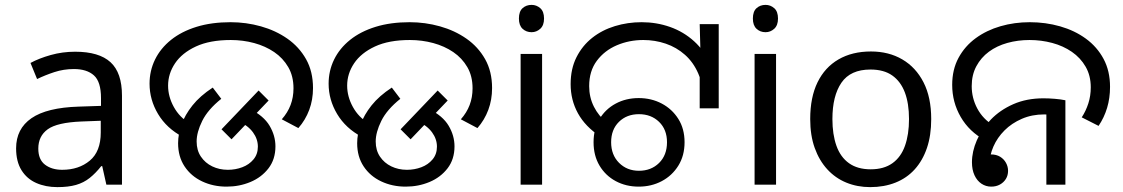

<svg xmlns="http://www.w3.org/2000/svg" viewBox="-20 -757 4603 787"><path d="M288 -545Q386 -545 433 -502Q480 -459 480 -365V0H416L399 -76H395Q372 -47 347.5 -27.5Q323 -8 291.5 1Q260 10 215 10Q167 10 128.5 -7Q90 -24 68 -59.5Q46 -95 46 -149Q46 -229 109 -272.5Q172 -316 303 -320L394 -323V-355Q394 -422 365 -448Q336 -474 283 -474Q241 -474 203 -461.5Q165 -449 132 -433L105 -499Q140 -518 188 -531.5Q236 -545 288 -545ZM314 -259Q214 -255 175.5 -227Q137 -199 137 -148Q137 -103 164.5 -82Q192 -61 235 -61Q303 -61 348 -98.5Q393 -136 393 -214V-262Z M729 -196Q663 -231 628 -289.5Q593 -348 593 -414Q593 -467 615.5 -513Q638 -559 681 -593.5Q724 -628 785.5 -647Q847 -666 925 -666Q989 -666 1049.5 -649Q1110 -632 1158 -598.5Q1206 -565 1234.5 -514.5Q1263 -464 1263 -396Q1263 -348 1247.5 -306.5Q1232 -265 1203 -232L1135 -268Q1159 -295 1171 -326.5Q1183 -358 1183 -395Q1183 -445 1161.5 -482Q1140 -519 1104 -543.5Q1068 -568 1022 -580.5Q976 -593 926 -593Q840 -593 783 -566.5Q726 -540 697.5 -497.5Q669 -455 669 -406Q669 -361 692.5 -318.5Q716 -276 756 -253L729 -196ZM710 -170Q710 -207 724 -246.5Q738 -286 769 -325Q800 -364 852 -398L887 -352Q832 -308 809 -261.5Q786 -215 786 -177Q786 -141 803.5 -115Q821 -89 850 -75Q879 -61 914 -61Q945 -61 973 -71.5Q1001 -82 1019 -103.5Q1037 -125 1037 -156Q1037 -187 1017 -214.5Q997 -242 954 -263L1005 -310Q1061 -282 1085 -241.5Q1109 -201 1109 -157Q1109 -104 1080.5 -67Q1052 -30 1006.5 -11Q961 8 909 8Q854 8 808.5 -13.5Q763 -35 736.5 -75Q710 -115 710 -170ZM888 -227 1040 -386 1081 -345 929 -186Z M1463 -196Q1397 -231 1362 -289.5Q1327 -348 1327 -414Q1327 -467 1349.5 -513Q1372 -559 1415 -593.5Q1458 -628 1519.5 -647Q1581 -666 1659 -666Q1723 -666 1783.5 -649Q1844 -632 1892 -598.5Q1940 -565 1968.5 -514.5Q1997 -464 1997 -396Q1997 -348 1981.5 -306.5Q1966 -265 1937 -232L1869 -268Q1893 -295 1905 -326.5Q1917 -358 1917 -395Q1917 -445 1895.5 -482Q1874 -519 1838 -543.5Q1802 -568 1756 -580.5Q1710 -593 1660 -593Q1574 -593 1517 -566.5Q1460 -540 1431.5 -497.5Q1403 -455 1403 -406Q1403 -361 1426.5 -318.5Q1450 -276 1490 -253L1463 -196ZM1444 -170Q1444 -207 1458 -246.5Q1472 -286 1503 -325Q1534 -364 1586 -398L1621 -352Q1566 -308 1543 -261.5Q1520 -215 1520 -177Q1520 -141 1537.5 -115Q1555 -89 1584 -75Q1613 -61 1648 -61Q1679 -61 1707 -71.5Q1735 -82 1753 -103.5Q1771 -125 1771 -156Q1771 -187 1751 -214.5Q1731 -242 1688 -263L1739 -310Q1795 -282 1819 -241.5Q1843 -201 1843 -157Q1843 -104 1814.5 -67Q1786 -30 1740.5 -11Q1695 8 1643 8Q1588 8 1542.5 -13.5Q1497 -35 1470.5 -75Q1444 -115 1444 -170ZM1622 -227 1774 -386 1815 -345 1663 -186Z M2202 -536V0H2114V-536ZM2159 -737Q2179 -737 2194.5 -723.5Q2210 -710 2210 -681Q2210 -653 2194.5 -639Q2179 -625 2159 -625Q2137 -625 2122 -639Q2107 -653 2107 -681Q2107 -710 2122 -723.5Q2137 -737 2159 -737Z M2440 -198Q2379 -238 2349 -292.5Q2319 -347 2319 -412Q2319 -475 2343 -522.5Q2367 -570 2407.5 -602Q2448 -634 2500.5 -650Q2553 -666 2610 -666Q2671 -666 2726.5 -646.5Q2782 -627 2825.5 -587.5Q2869 -548 2894 -488.5Q2919 -429 2919 -348H2862Q2862 -410 2842 -456Q2822 -502 2787.5 -532.5Q2753 -563 2709 -578Q2665 -593 2617 -593Q2559 -593 2508.5 -571.5Q2458 -550 2426.5 -508Q2395 -466 2395 -404Q2395 -358 2414.5 -319.5Q2434 -281 2468 -254L2440 -198ZM2848 -475 2852 -513 2848 -658H2926V-313H2848ZM2598 8Q2546 8 2504 -14.5Q2462 -37 2437.5 -78Q2413 -119 2413 -174Q2413 -229 2437.5 -269.5Q2462 -310 2504 -332.5Q2546 -355 2598 -355Q2650 -355 2692.5 -332.5Q2735 -310 2760.5 -269.5Q2786 -229 2786 -174Q2786 -119 2760.5 -78Q2735 -37 2692.5 -14.5Q2650 8 2598 8ZM2599 -57Q2649 -57 2681.5 -89Q2714 -121 2714 -174Q2714 -226 2681.5 -257.5Q2649 -289 2599 -289Q2549 -289 2517 -257.5Q2485 -226 2485 -174Q2485 -122 2517.5 -89.5Q2550 -57 2599 -57Z M3161 -536V0H3073V-536ZM3118 -737Q3138 -737 3153.5 -723.5Q3169 -710 3169 -681Q3169 -653 3153.5 -639Q3138 -625 3118 -625Q3096 -625 3081 -639Q3066 -653 3066 -681Q3066 -710 3081 -723.5Q3096 -737 3118 -737Z M3797 -269Q3797 -202 3779.5 -150.5Q3762 -99 3729.5 -63Q3697 -27 3650.5 -8.5Q3604 10 3547 10Q3494 10 3449 -8.5Q3404 -27 3371 -63Q3338 -99 3319.5 -150.5Q3301 -202 3301 -269Q3301 -358 3331 -419.5Q3361 -481 3417 -513.5Q3473 -546 3550 -546Q3623 -546 3678.5 -513.5Q3734 -481 3765.5 -419.5Q3797 -358 3797 -269ZM3392 -269Q3392 -206 3408.5 -159.5Q3425 -113 3460 -88Q3495 -63 3549 -63Q3603 -63 3638 -88Q3673 -113 3689.5 -159.5Q3706 -206 3706 -269Q3706 -333 3689 -378Q3672 -423 3637.5 -447.5Q3603 -472 3548 -472Q3466 -472 3429 -418Q3392 -364 3392 -269Z M4018 -182Q3953 -217 3918 -277.5Q3883 -338 3883 -409Q3883 -472 3909 -520Q3935 -568 3979.5 -600.5Q4024 -633 4081 -649.5Q4138 -666 4201 -666Q4266 -666 4325.5 -649Q4385 -632 4431 -598.5Q4477 -565 4503.5 -515.5Q4530 -466 4530 -401Q4530 -355 4518 -315Q4506 -275 4483 -241L4414 -276Q4431 -302 4441 -333Q4451 -364 4451 -399Q4451 -447 4430 -483.5Q4409 -520 4373.5 -544.5Q4338 -569 4293 -581Q4248 -593 4200 -593Q4152 -593 4109 -581Q4066 -569 4033.5 -545Q4001 -521 3982 -485.5Q3963 -450 3963 -404Q3963 -355 3986 -312Q4009 -269 4052 -243L4018 -182ZM4043 8Q4021 8 4003 -4Q3985 -16 3974.5 -38.5Q3964 -61 3964 -92Q3964 -136 3984 -182Q4004 -228 4041.5 -267Q4079 -306 4133.5 -330Q4188 -354 4257 -354Q4279 -354 4303.5 -352Q4328 -350 4347 -346V0H4269V-310L4314 -283Q4299 -286 4285.5 -287Q4272 -288 4260 -288Q4210 -288 4168.5 -270Q4127 -252 4097.5 -222.5Q4068 -193 4052 -156.5Q4036 -120 4036 -84Q4036 -69 4043 -56.5Q4050 -44 4058 -33L4000 -96Q4002 -106 4008.5 -112Q4015 -118 4024 -121Q4033 -124 4042 -124Q4064 -124 4079.5 -114.5Q4095 -105 4103.5 -89.5Q4112 -74 4112 -57Q4112 -38 4103 -23.5Q4094 -9 4078.5 -0.5Q4063 8 4043 8Z"/></svg>

Font: loriya25
Style: Book
Weight: 400
Designer: Jelle Bosma - Monotype Design Team
Foundry: Monotype Imaging Inc.
Version: Version 2.003